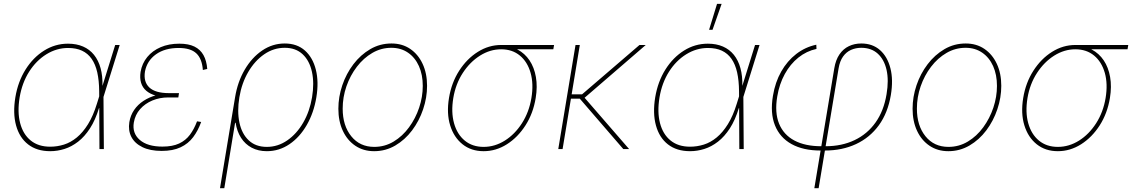

<svg xmlns="http://www.w3.org/2000/svg" viewBox="-20 -777 5902 1001"><path d="M241.7 11.2Q171.9 11.2 126.5 -24.2Q81.1 -59.6 63.7 -123.3Q46.4 -187 60.1 -270Q73.7 -351.6 113.3 -414.6Q152.8 -477.5 210.2 -513.4Q267.6 -549.3 334.5 -549.3Q378.9 -549.3 413.1 -534.4Q447.3 -519.5 470.2 -491Q493.2 -462.4 504.4 -421.6Q515.6 -380.9 514.2 -328.6H520L519.5 -272.9L521.5 0H498.5L497.1 -301.3Q496.6 -357.4 487.1 -399.7Q477.5 -441.9 457.8 -470.2Q438 -498.5 407.7 -512.7Q377.4 -526.9 335 -526.9Q274.9 -526.9 221.7 -493.9Q168.5 -460.9 131.8 -403.1Q95.2 -345.2 82.5 -270Q69.8 -193.4 85 -135.3Q100.1 -77.1 139.9 -44.7Q179.7 -12.2 241.7 -12.2Q278.3 -12.2 313.5 -23.2Q348.6 -34.2 380.4 -60.3Q412.1 -86.4 439 -129.6Q465.8 -172.9 485.4 -236.8L580.6 -542.5H604L519 -270L502 -213.4H496.1Q477.1 -150.9 449.2 -107.9Q421.4 -64.9 387.5 -38.6Q353.5 -12.2 316.4 -0.5Q279.3 11.2 241.7 11.2Z M823.2 9.8Q762.7 9.8 722.7 -9.8Q682.6 -29.3 665 -63Q647.5 -96.7 654.3 -140.1Q660.2 -175.8 679.4 -203.9Q698.7 -231.9 728.3 -251.2Q757.8 -270.5 795.2 -280.8Q832.5 -291 875 -291H913.1L909.7 -269H856.9Q813 -269 774.7 -253.2Q736.3 -237.3 710.4 -208Q684.6 -178.7 677.7 -138.2Q668.5 -82.5 708.7 -47.6Q749 -12.7 826.7 -12.7Q879.4 -12.7 913.8 -28.8Q948.2 -44.9 970.2 -74.5Q992.2 -104 1007.3 -144.5L1028.8 -141.1Q1012.7 -96.2 987.1 -62Q961.4 -27.8 921.4 -9Q881.3 9.8 823.2 9.8ZM871.1 -269Q827.1 -269 794.9 -277.8Q762.7 -286.6 742.9 -303.5Q723.1 -320.3 715.6 -345.2Q708 -370.1 712.9 -402.3Q720.7 -446.8 747.8 -479.7Q774.9 -512.7 817.6 -531Q860.4 -549.3 915 -549.3Q962.9 -549.3 993.7 -534.2Q1024.4 -519 1040.8 -489.7Q1057.1 -460.4 1060.5 -417.5L1037.6 -412.1Q1033.2 -471.2 1003.4 -499Q973.6 -526.9 911.6 -526.9Q839.4 -526.9 793 -493.7Q746.6 -460.4 735.8 -404.3Q727.1 -350.6 758.5 -321Q790 -291.5 860.4 -291.5H913.1L909.7 -269Z M1127 204.1 1205.6 -270Q1218.8 -350.6 1255.9 -413.8Q1293 -477.1 1346.9 -513.7Q1400.9 -550.3 1464.4 -550.3Q1528.3 -550.3 1569.6 -513.7Q1610.8 -477.1 1626.7 -413.6Q1642.6 -350.1 1629.4 -270Q1616.2 -189.5 1579.6 -125.7Q1543 -62 1489.3 -25.4Q1435.5 11.2 1371.1 11.2Q1326.7 11.2 1292.5 -6.8Q1258.3 -24.9 1236.8 -58.3Q1215.3 -91.8 1208.5 -136.7H1205.6L1149.4 204.1ZM1371.1 -11.2Q1428.7 -11.2 1477.8 -45.2Q1526.9 -79.1 1560.8 -137.7Q1594.7 -196.3 1606.9 -270Q1619.1 -343.8 1606.4 -402.1Q1593.8 -460.4 1557.9 -494.1Q1522 -527.8 1464.4 -527.8Q1406.7 -527.8 1357.7 -494.1Q1308.6 -460.4 1274.4 -402.1Q1240.2 -343.8 1228 -270Q1215.8 -196.3 1228.3 -137.7Q1240.7 -79.1 1276.9 -45.2Q1313 -11.2 1371.1 -11.2Z M1930.7 11.2Q1874.5 11.2 1832.5 -17.1Q1790.5 -45.4 1767.3 -95.2Q1744.1 -145 1744.1 -210Q1744.1 -272 1764.6 -332.5Q1785.2 -393.1 1822.5 -442.1Q1859.9 -491.2 1910.4 -520.8Q1960.9 -550.3 2021 -550.3Q2077.1 -550.3 2118.7 -522Q2160.2 -493.7 2183.3 -444.1Q2206.5 -394.5 2206.5 -329.6Q2206.5 -268.1 2186 -207.3Q2165.5 -146.5 2128.4 -97.2Q2091.3 -47.9 2040.8 -18.3Q1990.2 11.2 1930.7 11.2ZM1931.2 -11.2Q1986.3 -11.2 2032.5 -39.1Q2078.6 -66.9 2112.5 -113.3Q2146.5 -159.7 2165.3 -215.8Q2184.1 -272 2184.1 -329.1Q2184.1 -387.7 2164.1 -432.4Q2144 -477.1 2107.2 -502.4Q2070.3 -527.8 2020.5 -527.8Q1967.3 -527.8 1921.4 -501.2Q1875.5 -474.6 1840.6 -429Q1805.7 -383.3 1786.1 -326.9Q1766.6 -270.5 1766.6 -210.4Q1766.6 -122.1 1811.3 -66.7Q1856 -11.2 1931.2 -11.2Z M2501.5 11.2Q2436.5 11.2 2391.4 -24.9Q2346.2 -61 2326.9 -123.5Q2307.6 -186 2320.8 -266.1Q2334 -346.2 2374 -408.4Q2414.1 -470.7 2471.2 -506.6Q2528.3 -542.5 2592.8 -542.5H2868.7L2864.7 -520H2644.5H2592.8Q2535.2 -520 2482.7 -487.1Q2430.2 -454.1 2392.8 -396.7Q2355.5 -339.4 2343.3 -266.1Q2331.1 -192.4 2347.2 -134.5Q2363.3 -76.7 2403.1 -43.9Q2442.9 -11.2 2501.5 -11.2Q2559.6 -11.2 2611.8 -43.9Q2664.1 -76.7 2701.2 -134.5Q2738.3 -192.4 2750.5 -266.1Q2762.7 -339.4 2746.3 -397Q2730 -454.6 2690.4 -487.3Q2650.9 -520 2592.8 -520L2592.3 -538.6Q2640.6 -538.6 2678.5 -518.6Q2716.3 -498.5 2740.7 -462.2Q2765.1 -425.8 2773.9 -375.7Q2782.7 -325.7 2772.9 -266.1Q2759.8 -186 2719.7 -123.5Q2679.7 -61 2622.8 -24.9Q2565.9 11.2 2501.5 11.2Z M3002.9 -542.5 2913.1 0H2890.6L2980.5 -542.5ZM3346.7 -542.5 3022.5 -262.7H2942.4L2945.8 -285.2H3014.6L3314 -542.5ZM3229.5 0 2997.6 -268.6 3022.5 -273.4 3259.8 0Z M3577.6 11.2Q3507.8 11.2 3462.4 -24.2Q3417 -59.6 3399.7 -123.3Q3382.3 -187 3396 -270Q3409.7 -351.6 3449.2 -414.6Q3488.8 -477.5 3546.1 -513.4Q3603.5 -549.3 3670.4 -549.3Q3714.8 -549.3 3749 -534.4Q3783.2 -519.5 3806.2 -491Q3829.1 -462.4 3840.3 -421.6Q3851.6 -380.9 3850.1 -328.6H3856L3855.5 -272.9L3857.4 0H3834.5L3833 -301.3Q3832.5 -357.4 3823 -399.7Q3813.5 -441.9 3793.7 -470.2Q3773.9 -498.5 3743.7 -512.7Q3713.4 -526.9 3670.9 -526.9Q3610.8 -526.9 3557.6 -493.9Q3504.4 -460.9 3467.8 -403.1Q3431.2 -345.2 3418.5 -270Q3405.8 -193.4 3420.9 -135.3Q3436 -77.1 3475.8 -44.7Q3515.6 -12.2 3577.6 -12.2Q3614.3 -12.2 3649.4 -23.2Q3684.6 -34.2 3716.3 -60.3Q3748 -86.4 3774.9 -129.6Q3801.8 -172.9 3821.3 -236.8L3916.5 -542.5H3939.9L3855 -270L3837.9 -213.4H3832Q3813 -150.9 3785.2 -107.9Q3757.3 -64.9 3723.4 -38.6Q3689.5 -12.2 3652.3 -0.5Q3615.2 11.2 3577.6 11.2ZM3676.8 -621.6 3718.3 -756.8H3742.2L3694.8 -621.6Z M4225.6 204.1 4329.6 -420.9Q4336.9 -464.8 4356.7 -493.7Q4376.5 -522.5 4405.8 -536.4Q4435.1 -550.3 4470.2 -550.3Q4528.8 -550.3 4567.9 -515.9Q4606.9 -481.4 4622.3 -420.9Q4637.7 -360.4 4624.5 -281.7Q4608.9 -188.5 4562 -124Q4515.1 -59.6 4443.1 -25.9Q4371.1 7.8 4280.3 7.8H4257.8Q4167.5 7.8 4106.7 -25.9Q4045.9 -59.6 4020.3 -123.5Q3994.6 -187.5 4009.8 -277.8Q4021.5 -348.6 4053 -404.1Q4084.5 -459.5 4131.3 -495.6Q4178.2 -531.7 4235.8 -543.9L4236.8 -522Q4184.6 -510.7 4142.3 -476.8Q4100.1 -442.9 4071.5 -390.9Q4043 -338.9 4032.2 -273.9Q4018.1 -190.4 4041.7 -132.3Q4065.4 -74.2 4121.6 -44.4Q4177.7 -14.6 4261.7 -14.6H4284.2Q4368.7 -14.6 4435.3 -46.4Q4502 -78.1 4544.9 -138.7Q4587.9 -199.2 4602.1 -286.1Q4614.3 -358.4 4602.1 -412.6Q4589.8 -466.8 4556.2 -497.3Q4522.5 -527.8 4470.2 -527.8Q4441.4 -527.8 4416.7 -516.8Q4392.1 -505.9 4375.2 -482.2Q4358.4 -458.5 4352.1 -420.9L4248 204.1Z M4924.3 11.2Q4868.2 11.2 4826.2 -17.1Q4784.2 -45.4 4761 -95.2Q4737.8 -145 4737.8 -210Q4737.8 -272 4758.3 -332.5Q4778.8 -393.1 4816.2 -442.1Q4853.5 -491.2 4904.1 -520.8Q4954.6 -550.3 5014.6 -550.3Q5070.8 -550.3 5112.3 -522Q5153.8 -493.7 5177 -444.1Q5200.2 -394.5 5200.2 -329.6Q5200.2 -268.1 5179.7 -207.3Q5159.2 -146.5 5122.1 -97.2Q5085 -47.9 5034.4 -18.3Q4983.9 11.2 4924.3 11.2ZM4924.8 -11.2Q4980 -11.2 5026.1 -39.1Q5072.3 -66.9 5106.2 -113.3Q5140.1 -159.7 5158.9 -215.8Q5177.7 -272 5177.7 -329.1Q5177.7 -387.7 5157.7 -432.4Q5137.7 -477.1 5100.8 -502.4Q5064 -527.8 5014.2 -527.8Q4960.9 -527.8 4915 -501.2Q4869.1 -474.6 4834.2 -429Q4799.3 -383.3 4779.8 -326.9Q4760.3 -270.5 4760.3 -210.4Q4760.3 -122.1 4804.9 -66.7Q4849.6 -11.2 4924.8 -11.2Z M5495.1 11.2Q5430.2 11.2 5385 -24.9Q5339.8 -61 5320.6 -123.5Q5301.3 -186 5314.5 -266.1Q5327.6 -346.2 5367.7 -408.4Q5407.7 -470.7 5464.8 -506.6Q5522 -542.5 5586.4 -542.5H5862.3L5858.4 -520H5638.2H5586.4Q5528.8 -520 5476.3 -487.1Q5423.8 -454.1 5386.5 -396.7Q5349.1 -339.4 5336.9 -266.1Q5324.7 -192.4 5340.8 -134.5Q5356.9 -76.7 5396.7 -43.9Q5436.5 -11.2 5495.1 -11.2Q5553.2 -11.2 5605.5 -43.9Q5657.7 -76.7 5694.8 -134.5Q5731.9 -192.4 5744.1 -266.1Q5756.3 -339.4 5740 -397Q5723.6 -454.6 5684.1 -487.3Q5644.5 -520 5586.4 -520L5585.9 -538.6Q5634.3 -538.6 5672.1 -518.6Q5710 -498.5 5734.4 -462.2Q5758.8 -425.8 5767.6 -375.7Q5776.4 -325.7 5766.6 -266.1Q5753.4 -186 5713.4 -123.5Q5673.3 -61 5616.5 -24.9Q5559.6 11.2 5495.1 11.2Z"/></svg>

Font: Inter 16pt Thin
Style: Italic
Weight: 250
Italic angle: -9.3988°
Version: Version 4.001;git-66647c0bb